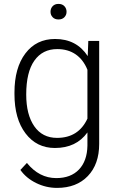

<svg xmlns="http://www.w3.org/2000/svg" viewBox="-20 -734 595 965"><path d="M52.7 0ZM52.7 -269Q52.7 -393.1 107.7 -465.6Q162.6 -538.1 256.8 -538.1Q364.7 -538.1 420.9 -452.1L423.8 -528.3H478.5V-10.7Q478.5 91.3 421.4 150.9Q364.3 210.4 266.6 210.4Q211.4 210.4 161.4 185.8Q111.3 161.1 82.5 120.1L115.2 85Q177.2 161.1 262.7 161.1Q335.9 161.1 377 117.9Q418 74.7 419.4 -2V-68.4Q363.3 9.8 255.9 9.8Q164.1 9.8 108.4 -63.5Q52.7 -136.7 52.7 -261.2ZM111.8 -258.8Q111.8 -157.7 152.3 -99.4Q192.9 -41 266.6 -41Q374.5 -41 419.4 -137.7V-383.3Q398.9 -434.1 360.4 -460.7Q321.8 -487.3 267.6 -487.3Q193.8 -487.3 152.8 -429.4Q111.8 -371.6 111.8 -258.8ZM233.9 -674.8Q233.9 -691.4 244.6 -702.9Q255.4 -714.4 273.9 -714.4Q293 -714.4 303.7 -702.9Q314.5 -691.4 314.5 -674.8Q314.5 -658.7 303.7 -647.5Q293 -636.2 273.9 -636.2Q255.4 -636.2 244.6 -647.5Q233.9 -658.7 233.9 -674.8Z"/></svg>

Font: Roboto Light
Style: Regular
Weight: 300
Designer: Google
Version: Version 2.134; 2016; ttfautohint (v1.6)